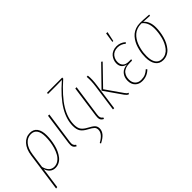

<svg xmlns="http://www.w3.org/2000/svg" viewBox="-8 -1471 2404 2404"><g transform="rotate(-45 1194.5 -268.5)"><path d="M282.2 -528.8Q345.7 -528.8 378.4 -483.9Q411.1 -439 411.1 -356Q411.1 -317.4 406 -277.3Q400.9 -237.3 390.6 -195.6Q380.4 -153.8 363 -117.4Q345.7 -81.1 323 -52.2Q300.3 -23.4 268.3 -6.8Q236.3 9.8 199.2 9.8Q155.8 9.8 126.2 -16.4Q96.7 -42.5 84 -85.9L44.9 193.8L22 196.8L94.2 -317.9Q108.4 -416.5 158.9 -472.7Q209.5 -528.8 282.2 -528.8ZM200.2 -11.2Q240.2 -11.2 273.2 -34.7Q306.2 -58.1 327.1 -94.7Q348.1 -131.3 362.3 -178.2Q376.5 -225.1 382.3 -269.8Q388.2 -314.5 388.2 -356Q388.2 -431.2 361.1 -470Q334 -508.8 280.8 -508.8Q217.3 -508.8 173.1 -457.5Q128.9 -406.2 116.2 -314L88.9 -118.2Q117.2 -11.2 200.2 -11.2Z M617.7 -519 557.6 -96.2Q552.7 -62.5 559.6 -44.4Q566.4 -26.4 586.9 -13.2L578.6 4.9Q548.3 -9.8 539.1 -32.7Q529.8 -55.7 535.6 -97.2L594.7 -519Z M818.8 195.8 811.5 180.2Q917.5 122.6 917.5 50.8Q917.5 20 899.4 1.5Q881.3 -17.1 826.7 -45.9Q771 -75.2 747.3 -110.4Q723.6 -145.5 723.6 -210Q723.6 -326.2 796.9 -448.2Q870.1 -570.3 1034.7 -713.9Q1007.8 -711.9 941.9 -711.9H785.6L791.5 -731.9H1058.6V-713.9Q890.6 -565.4 818.1 -445.1Q745.6 -324.7 745.6 -210.9Q745.6 -152.8 767.3 -120.8Q789.1 -88.9 837.9 -63Q896 -32.7 918.5 -9.5Q940.9 13.7 940.9 50.8Q940.9 91.3 912.8 126.7Q884.8 162.1 818.8 195.8Z M1100.6 -519 1040.5 -96.2Q1035.6 -62.5 1042.5 -44.4Q1049.3 -26.4 1069.8 -13.2L1061.5 4.9Q1031.2 -9.8 1022 -32.7Q1012.7 -55.7 1018.6 -97.2L1077.6 -519Z M1502.4 6.8Q1486.8 2 1477.3 -6.3Q1467.8 -14.6 1454.6 -32.2L1290.5 -267.1L1543.5 -526.9L1558.6 -515.1L1317.4 -266.1L1470.7 -46.9Q1483.9 -28.3 1491 -21.5Q1498 -14.6 1511.7 -9.8ZM1225.6 0 1275.4 -356Q1288.6 -449.2 1281.7 -521L1302.7 -522Q1311.5 -449.2 1296.4 -351.1L1247.6 0Z M1838.4 -733.9 1862.3 -732.9 1834.5 -603H1818.4ZM1738.3 9.8Q1680.2 9.8 1644.3 -26.4Q1608.4 -62.5 1608.4 -124Q1608.4 -185.5 1643.6 -227.5Q1678.7 -269.5 1748.5 -273.9Q1708.5 -281.7 1685.5 -307.6Q1662.6 -333.5 1662.6 -378.9Q1662.6 -405.8 1672.4 -431.9Q1682.1 -458 1700.2 -480Q1718.3 -502 1748.3 -515.4Q1778.3 -528.8 1815.4 -528.8Q1883.3 -528.8 1934.6 -482.9L1921.4 -467.8Q1874 -508.8 1814.5 -508.8Q1781.7 -508.8 1756.1 -497.3Q1730.5 -485.8 1715.6 -466.6Q1700.7 -447.3 1693.1 -425Q1685.5 -402.8 1685.5 -378.9Q1685.5 -335 1711.7 -309.1Q1737.8 -283.2 1791.5 -283.2H1832.5L1826.2 -263.2H1786.1Q1741.2 -263.2 1709.5 -251Q1677.7 -238.8 1661.6 -217.8Q1645.5 -196.8 1638.4 -173.6Q1631.3 -150.4 1631.3 -123Q1631.3 -71.3 1660.2 -41.3Q1689 -11.2 1738.3 -11.2Q1781.2 -11.2 1812.5 -24.9Q1843.8 -38.6 1872.6 -65.9L1885.3 -50.8Q1824.7 9.8 1738.3 9.8Z M2109.4 9.8Q2043.5 9.8 2008.3 -38.8Q1973.1 -87.4 1973.1 -173.8Q1973.1 -202.6 1976.3 -233.2Q1979.5 -263.7 1987.8 -298.8Q1996.1 -334 2008.8 -365.7Q2021.5 -397.5 2042 -427.5Q2062.5 -457.5 2088.4 -479Q2114.3 -500.5 2150.9 -513.7Q2187.5 -526.9 2230.5 -526.9Q2276.9 -526.9 2386.2 -519L2383.3 -501L2268.6 -507.8Q2298.8 -485.4 2316.2 -443.6Q2333.5 -401.9 2333.5 -346.2Q2333.5 -309.1 2328.1 -270.3Q2322.8 -231.4 2311.8 -190.9Q2300.8 -150.4 2282.5 -114.7Q2264.2 -79.1 2240.2 -51Q2216.3 -22.9 2182.6 -6.6Q2148.9 9.8 2109.4 9.8ZM2109.4 -11.2Q2145.5 -11.2 2176.3 -27.1Q2207 -43 2228.3 -70.1Q2249.5 -97.2 2265.9 -130.9Q2282.2 -164.6 2291.7 -202.9Q2301.3 -241.2 2305.9 -277.1Q2310.5 -313 2310.5 -346.2Q2310.5 -404.3 2292.2 -445.8Q2273.9 -487.3 2241.2 -509.8H2233.4Q2193.8 -509.8 2159.9 -497.3Q2126 -484.9 2102.1 -463.9Q2078.1 -442.9 2059.3 -414.3Q2040.5 -385.7 2028.8 -355.5Q2017.1 -325.2 2009.3 -291.7Q2001.5 -258.3 1998.5 -229.5Q1995.6 -200.7 1995.6 -173.8Q1995.6 -94.2 2024.7 -52.7Q2053.7 -11.2 2109.4 -11.2Z"/></g></svg>

Font: Fira Sans Compressed Thin
Style: Italic
Weight: 100
Width: 3
Italic angle: -8°
Designer: Carrois Corporate & Edenspiekermann AG
Foundry: Carrois Corporate GbR & Edenspiekermann AG
Version: Version 4.203;PS 004.203;hotconv 1.0.88;makeotf.lib2.5.64775